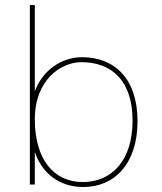

<svg xmlns="http://www.w3.org/2000/svg" viewBox="-20 -742 653 772"><path d="M120 -262C120 -422 226 -492 307 -492C430 -492 513 -417 513 -257C513 -95 428 -10 313 -10C194 -10 120 -104 120 -262ZM120 -131C150 -42 222 10 315 10C441 10 533 -84 533 -255C533 -425 441 -512 310 -512C227 -512 151 -459 120 -375V-722H100V0H120Z"/></svg>

Font: Perun Thin
Style: Regular
Weight: 100
Foundry: Copyright (c) Stefan Peev, Context Ltd, 2016
Version: Version 1.089